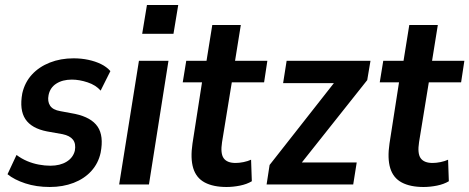

<svg xmlns="http://www.w3.org/2000/svg" viewBox="-20 -737 1875 767"><path d="M179 10Q125 10 81 -4.5Q37 -19 10 -41L46 -118Q66 -103 88.5 -93.5Q111 -84 135 -79.5Q159 -75 181 -75Q220 -75 246 -91Q272 -107 279 -135Q284 -163 271.5 -179Q259 -195 230 -201L168 -212Q106 -224 81.5 -261Q57 -298 69 -364Q79 -408 107.5 -439Q136 -470 179 -487Q222 -504 274 -504Q305 -504 333 -498Q361 -492 383.5 -481Q406 -470 421 -453L382 -375Q363 -397 330 -408Q297 -419 267 -419Q230 -419 205 -403Q180 -387 174 -357Q169 -332 180 -315Q191 -298 221 -293L280 -282Q345 -268 370 -231Q395 -194 382 -127Q373 -85 345 -54Q317 -23 274 -6.5Q231 10 179 10Z M548 -602 567 -717H692L673 -602ZM456 0 535 -494H653L575 0Z M885 10Q832 10 798 -8Q764 -26 752 -65Q740 -104 749 -164L787 -408H710L724 -494H805L828 -637H942L919 -494H1048L1035 -408H906L867 -169Q860 -124 873.5 -105Q887 -86 921 -86Q936 -86 953 -89.5Q970 -93 983 -99L986 -13Q966 -1 938.5 4.5Q911 10 885 10Z M1045 0 1057 -78 1339 -437 1330 -405H1111L1125 -494H1460L1447 -417L1162 -58L1171 -88H1405L1391 0Z M1672 10Q1619 10 1585 -8Q1551 -26 1539 -65Q1527 -104 1536 -164L1574 -408H1497L1511 -494H1592L1615 -637H1729L1706 -494H1835L1822 -408H1693L1654 -169Q1647 -124 1660.5 -105Q1674 -86 1708 -86Q1723 -86 1740 -89.5Q1757 -93 1770 -99L1773 -13Q1753 -1 1725.5 4.5Q1698 10 1672 10Z"/></svg>

Font: Nunito Sans 10pt Condensed
Style: Bold Italic
Weight: 700
Width: 3
Italic angle: -9°
Designer: Vernon Adams
Foundry: Vernon Adams
Version: Version 3.101;gftools[0.9.27]